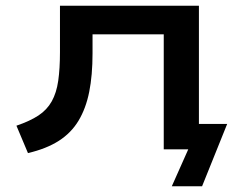

<svg xmlns="http://www.w3.org/2000/svg" viewBox="-20 -518 839 666"><path d="M576 128 633 0H553V-88H768L681 128ZM77 13 37 -82Q84 -98 113.5 -117.5Q143 -137 159.5 -166.5Q176 -196 182 -238Q188 -280 188 -337V-498H670V0H548V-399H301V-333Q301 -257 289.5 -199.5Q278 -142 252.5 -99.5Q227 -57 184 -29.5Q141 -2 77 13Z"/></svg>

Font: Nunito Sans 7pt Expanded SemiBold
Style: Regular
Weight: 600
Width: 7
Designer: Vernon Adams
Foundry: Vernon Adams
Version: Version 3.101;gftools[0.9.27]